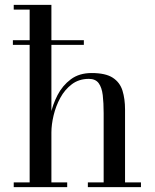

<svg xmlns="http://www.w3.org/2000/svg" viewBox="-20 -770 636 790"><path d="M33 -585.5V-604.5H325V-585.5ZM36.5 0V-19.5H102V-730.5H36.5V-750H191.5V-19.5H256.5V0ZM341.5 0V-19.5H406.5V-304.5Q406.5 -346.5 402.8 -378.2Q399 -410 386 -427.8Q373 -445.5 345.5 -445.5Q305 -445.5 275.8 -423.5Q246.5 -401.5 228 -367.2Q209.5 -333 200.5 -295Q191.5 -257 191.5 -224.5L179 -222Q179 -255 187.8 -297.2Q196.5 -339.5 216.8 -378.8Q237 -418 271.5 -443.8Q306 -469.5 357 -469.5Q414.5 -469.5 444 -450.2Q473.5 -431 484 -397Q494.5 -363 494.5 -319.5V-19.5H560V0Z"/></svg>

Font: Bodoni Moda
Style: Regular
Weight: 400
Designer: Owen Earl
Foundry: indestructible type
Version: Version 2.005